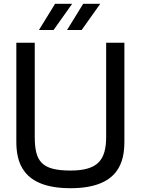

<svg xmlns="http://www.w3.org/2000/svg" viewBox="-20 -977 741 1011"><path d="M351 14C608 14 635 -128 635 -232V-752H539V-257C539 -134 495 -79 351 -79C198 -79 163 -128 163 -257V-752H66V-232C66 -128 94 14 351 14ZM185 -819H262L360 -957H270ZM333 -819H410L508 -957H418Z"/></svg>

Font: Hibana 45 SubMedium
Style: Regular
Weight: 500
Width: 6
Designer: pygmalion
Foundry: ybstudio
Version: Version 2021.007;FEAKit 1.0